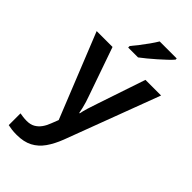

<svg xmlns="http://www.w3.org/2000/svg" viewBox="-304 -841 1155 1155"><g transform="rotate(45 274.0 -263.0)"><path d="M0 -542H135L243 -233Q250 -214 256 -194.5Q262 -175 266.5 -156Q271 -137 274 -120H278Q282 -143 291.5 -173.5Q301 -204 311 -233L415 -542H548L322 59Q300 116 271.5 156.5Q243 197 202 218.5Q161 240 101 240Q76 240 57.5 237.5Q39 235 26 232V132Q37 134 52.5 136Q68 138 85 138Q116 138 137.5 125.5Q159 113 174 92Q189 71 199 44L217 -2ZM457 -756Q445 -742 424 -722Q403 -702 378.5 -680.5Q354 -659 330.5 -639.5Q307 -620 288 -606H204V-619Q220 -638 240 -663.5Q260 -689 279.5 -716.5Q299 -744 312 -766H457Z"/></g></svg>

Font: Noto Sans Khmer SemiBold
Style: Regular
Weight: 600
Version: Version 2.003